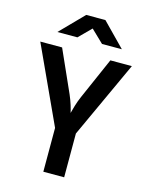

<svg xmlns="http://www.w3.org/2000/svg" viewBox="-137 -1036 874 1122"><g transform="rotate(15 300.0 -475.0)"><path d="M237 0V-265L23 -730H155L268 -477Q281 -447 290 -418Q299 -389 302 -373Q306 -389 314.5 -418Q323 -447 336 -477L447 -730H577L363 -265V0ZM105 -810 242 -950H358L495 -810H375L299 -883L226 -810Z"/></g></svg>

Font: JetBrains Mono NL
Style: Bold
Weight: 700
Monospace: yes
Designer: Philipp Nurullin, Konstantin Bulenkov
Foundry: JetBrains
Version: Version 2.305; ttfautohint (v1.8.4.7-5d5b)